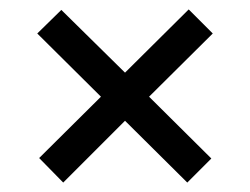

<svg xmlns="http://www.w3.org/2000/svg" viewBox="-20 -546 531 407"><path d="M428 -210 377 -159 245 -290 114 -159 63 -211 194 -341 59 -475 110 -525 245 -392 380 -526 431 -475 296 -341Z"/></svg>

Font: Hind Siliguri
Style: Regular
Weight: 400
Designer: Jyotish Sonowal
Foundry: Indian Type Foundry
Version: Version 1.000;PS 1.0;hotconv 1.0.86;makeotf.lib2.5.63406; tt